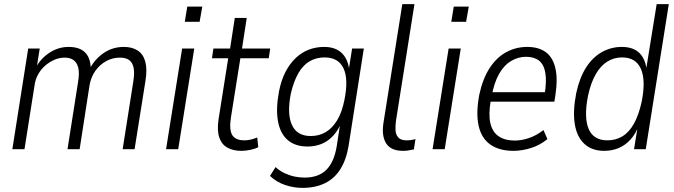

<svg xmlns="http://www.w3.org/2000/svg" viewBox="-20 -725 3273 933"><path d="M40 0 117 -489H173L158 -394H153Q175 -438 218.5 -467.5Q262 -497 314 -497Q365 -497 392 -471.5Q419 -446 421 -395L418 -394Q443 -440 485.5 -468.5Q528 -497 582 -497Q622 -497 649 -479.5Q676 -462 686 -425.5Q696 -389 687 -333L634 0H576L627 -324Q635 -371 629 -397Q623 -423 606.5 -434Q590 -445 562 -445Q527 -445 496 -428Q465 -411 443.5 -381Q422 -351 415 -310L367 0H308L359 -324Q367 -371 360 -397Q353 -423 336 -434Q319 -445 294 -445Q269 -445 244.5 -434.5Q220 -424 199.5 -406Q179 -388 165.5 -364Q152 -340 148 -311L99 0Z M878 -619 890 -693H963L950 -619ZM787 0 865 -489H924L846 0Z M1153 8Q1113 8 1085 -7.5Q1057 -23 1045.5 -57Q1034 -91 1042 -145L1089 -442H1010L1017 -489H1098L1121 -638H1179L1156 -489H1293L1286 -442H1148L1102 -153Q1093 -93 1109 -68Q1125 -43 1168 -43Q1184 -43 1200 -47Q1216 -51 1230 -57L1235 -10Q1221 -2 1197.5 3Q1174 8 1153 8Z M1450 188Q1407 188 1365.5 174Q1324 160 1292 130L1319 87Q1340 106 1364 117Q1388 128 1412 133Q1436 138 1460 138Q1527 138 1565 101Q1603 64 1616 -13L1635 -136H1641Q1626 -95 1600.5 -67Q1575 -39 1543.5 -26Q1512 -13 1475 -13Q1414 -13 1377.5 -45Q1341 -77 1330.5 -137.5Q1320 -198 1336 -282Q1347 -337 1368 -377Q1389 -417 1418 -444Q1447 -471 1481.5 -484Q1516 -497 1555 -497Q1612 -497 1643 -465Q1674 -433 1678 -375H1673L1691 -489H1748L1674 -17Q1663 51 1634 97Q1605 143 1558.5 165.5Q1512 188 1450 188ZM1490 -64Q1530 -64 1562 -82.5Q1594 -101 1618 -140Q1642 -179 1654 -241Q1674 -341 1649 -393.5Q1624 -446 1557 -446Q1517 -446 1485 -427.5Q1453 -409 1430 -369.5Q1407 -330 1393 -269Q1374 -170 1399 -117Q1424 -64 1490 -64Z M1938 8Q1879 8 1856 -29Q1833 -66 1844 -132L1935 -705H1994L1904 -137Q1901 -114 1902 -92.5Q1903 -71 1915.5 -57Q1928 -43 1956 -43Q1968 -43 1980.5 -45Q1993 -47 1999 -49L1991 1Q1973 5 1961.5 6.5Q1950 8 1938 8Z M2173 -619 2185 -693H2258L2245 -619ZM2082 0 2160 -489H2219L2141 0Z M2475 8Q2407 8 2363.5 -22Q2320 -52 2306 -113Q2292 -174 2309 -265Q2326 -343 2359.5 -394.5Q2393 -446 2440 -471.5Q2487 -497 2542 -497Q2597 -497 2631.5 -472Q2666 -447 2678.5 -395Q2691 -343 2679 -263L2674 -231H2349L2357 -277H2644L2626 -261Q2637 -330 2630 -371Q2623 -412 2599 -430.5Q2575 -449 2536 -449Q2498 -449 2463.5 -428.5Q2429 -408 2405 -365.5Q2381 -323 2369 -257L2365 -238Q2353 -169 2363 -126Q2373 -83 2403.5 -62.5Q2434 -42 2482 -42Q2514 -42 2550 -54Q2586 -66 2621 -93L2640 -49Q2605 -20 2561 -6Q2517 8 2475 8Z M2916 8Q2856 8 2819.5 -26Q2783 -60 2773 -122.5Q2763 -185 2780 -272Q2796 -347 2828 -397Q2860 -447 2905 -472Q2950 -497 3001 -497Q3059 -497 3089 -465.5Q3119 -434 3123 -377H3118L3171 -705H3230L3118 0H3061L3080 -117H3085Q3069 -74 3043 -46Q3017 -18 2985 -5Q2953 8 2916 8ZM2932 -43Q2972 -43 3004.5 -62.5Q3037 -82 3060.5 -124Q3084 -166 3098 -230Q3119 -334 3094.5 -390Q3070 -446 3003 -446Q2964 -446 2931.5 -426Q2899 -406 2875 -364.5Q2851 -323 2837 -258Q2817 -154 2840.5 -98.5Q2864 -43 2932 -43Z"/></svg>

Font: Nunito Sans 10pt Condensed Light
Style: Italic
Weight: 300
Width: 3
Italic angle: -9°
Designer: Vernon Adams
Foundry: Vernon Adams
Version: Version 3.101;gftools[0.9.27]